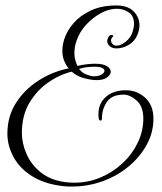

<svg xmlns="http://www.w3.org/2000/svg" viewBox="-20 -638 592 702"><path d="M243 44Q236 44 229 44Q222 44 215 43Q146 36 99.5 7.5Q53 -21 30 -63Q7 -105 7 -149Q7 -212 38 -261Q69 -310 120 -343Q171 -376 231 -388Q221 -400 214.5 -416Q208 -432 208 -452Q208 -473 215 -495Q225 -526 249.5 -554Q274 -582 313 -600Q352 -618 405 -618Q448 -618 469 -596Q490 -574 490 -545Q490 -532 486 -521Q477 -491 454 -476Q431 -461 405 -461Q391 -461 381.5 -469Q372 -477 372 -488Q372 -491 374 -497Q379 -511 388 -510Q397 -509 393 -504Q386 -498 386 -490Q386 -483 391.5 -477Q397 -471 407 -471Q421 -471 439.5 -485.5Q458 -500 465 -522Q467 -530 468.5 -537Q470 -544 470 -551Q470 -580 450.5 -593Q431 -606 407 -606Q378 -606 348 -589.5Q318 -573 294.5 -547Q271 -521 261 -492Q256 -479 254 -467Q252 -455 252 -444Q252 -429 255.5 -417.5Q259 -406 263 -397Q298 -405 328 -405Q357 -405 371 -396Q385 -387 385 -376Q385 -365 371.5 -355Q358 -345 333 -345Q316 -345 289.5 -351.5Q263 -358 242 -376Q197 -365 155.5 -336Q114 -307 87 -261Q60 -215 60 -152Q60 -114 77 -75Q94 -36 129.5 -7.5Q165 21 220 28Q228 29 236 29.5Q244 30 251 30Q303 30 348.5 10.5Q394 -9 429 -42Q464 -75 484 -117Q504 -159 504 -204Q504 -249 479.5 -270.5Q455 -292 432 -292Q389 -292 371 -265.5Q353 -239 353 -208V-207Q353 -197 347 -197Q343 -197 341 -205Q340 -210 340 -214Q340 -218 340 -222Q340 -260 367.5 -284Q395 -308 440 -308Q481 -308 511 -280.5Q541 -253 541 -204Q541 -154 516.5 -109Q492 -64 450.5 -29.5Q409 5 355.5 24.5Q302 44 243 44ZM323 -359Q341 -359 351.5 -365.5Q362 -372 362 -379Q362 -385 354 -389.5Q346 -394 326 -394Q313 -394 298.5 -392.5Q284 -391 269 -386Q281 -371 295 -366Q309 -361 313 -360Q316 -360 318.5 -359.5Q321 -359 323 -359Z"/></svg>

Font: Gwendolyn
Style: Regular
Weight: 400
Designer: Robert E. Leuschke
Foundry: Robert E. Leuschke
Version: Version 1.010; ttfautohint (v1.8.3)